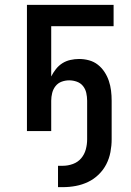

<svg xmlns="http://www.w3.org/2000/svg" viewBox="-20 -540 540 791"><path d="M239 231H219V143H239Q260 143 280.5 135.5Q301 128 314.5 112Q328 96 333.5 75.5Q339 55 339 34V-125Q339 -141 335.5 -157Q332 -173 322 -185.5Q312 -198 296.5 -203.5Q281 -209 265 -209Q249 -209 234 -203.5Q219 -198 209 -185.5Q199 -173 195 -157Q191 -141 191 -125V0H91V-520H448V-432H191V-225Q199 -241 210.5 -255.5Q222 -270 237 -279.5Q252 -289 270 -293Q288 -297 306 -297Q327 -297 347 -291.5Q367 -286 383 -273.5Q399 -261 410.5 -243.5Q422 -226 428.5 -206.5Q435 -187 437.5 -166.5Q440 -146 440 -125V34Q440 60 435 86.5Q430 113 418 136.5Q406 160 386.5 179Q367 198 343 209.5Q319 221 292.5 226Q266 231 239 231Z"/></svg>

Font: Iosevka Term Semibold
Style: Regular
Weight: 600
Monospace: yes
Designer: Belleve Invis
Foundry: Belleve Invis
Version: Version 31.4.0